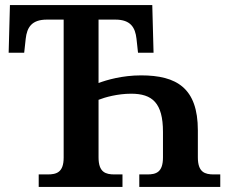

<svg xmlns="http://www.w3.org/2000/svg" viewBox="-20 -734 902 754"><path d="M132 0H461V-49H430C395 -49 367 -57 367 -116V-342C392 -352 442 -366 495 -366C578 -366 620 -330 620 -216V-116C620 -57 593 -49 558 -49H527V0H845V-49H820C785 -49 757 -57 757 -116V-222C757 -388 674 -438 534 -438C460 -438 399 -420 367 -408V-657H433C493 -657 511 -626 516 -582L522 -527H583L578 -714H19L14 -527H75L81 -582C86 -626 104 -657 164 -657H230V-115C230 -57 202 -49 167 -49H132Z"/></svg>

Font: Noto Serif Semi
Style: Regular
Weight: 600
Designer: Monotype Design Team
Foundry: Monotype Imaging Inc.
Version: Version 1.002